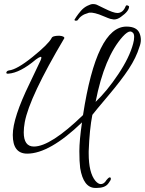

<svg xmlns="http://www.w3.org/2000/svg" viewBox="-20 -725 714 946"><path d="M114 32Q43 32 43 -60Q43 -144 126 -314Q171 -407 179.5 -426.5Q188 -446 180 -445Q172 -443 157 -432Q79 -366 21 -362Q11 -361 11 -367Q13 -376 24 -378Q63 -382 140.5 -444.5Q218 -507 234 -537Q238 -549 272 -549Q298 -547 297 -537Q125 -247 102 -123Q97 -95 97 -73Q97 -3 147 -3Q229 -3 389 -158Q456 -594 603 -594Q655 -594 668 -560Q674 -545 674 -528.5Q674 -512 667 -494Q651 -441 614.5 -385.5Q578 -330 512.5 -252.5Q447 -175 435 -159Q421 -88 417 20Q417 26 417 31Q417 126 450 166Q464 182 476.5 182Q489 182 499 170Q504 162 511.5 154.5Q519 147 523.5 149.5Q528 152 525 162Q515 178 512 181Q496 201 456 201Q453 201 449 201Q391 200 375 103Q371 72 371 19.5Q371 -33 384 -122Q224 32 114 32ZM636 -510Q641 -528 641 -543Q641 -558 634.5 -564Q628 -570 622 -570Q608 -570 585 -545Q494 -444 451 -223Q507 -276 562.5 -359Q618 -442 636 -510ZM362 -625Q360 -623 353.5 -623Q347 -623 347 -628Q347 -629 356.5 -643Q366 -657 379 -672Q392 -687 409.5 -696Q427 -705 438 -705Q449 -705 456 -702Q463 -699 493 -684Q539 -661 558 -661Q586 -661 599 -694Q602 -701 609 -698Q616 -695 616 -693Q616 -670 576 -642Q559 -629 541 -629L524 -632Q514 -635 495.5 -643Q477 -651 468 -654Q427 -668 412 -660Q380 -652 362 -625Z"/></svg>

Font: Allura
Style: Regular
Weight: 400
Designer: Robert E. Leuschke
Foundry: Robert E. Leuschke
Version: Version 1.004